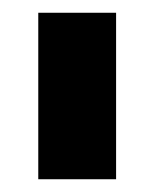

<svg xmlns="http://www.w3.org/2000/svg" viewBox="-20 -701 242 301"><path d="M162 -420H40V-681H162Z"/></svg>

Font: Hind Guntur
Style: Bold
Weight: 700
Designer: Manushi Parikh, Hitesh Malaviya
Foundry: Indian Type Foundry
Version: Version 1.002;PS 1.0;hotconv 1.0.86;makeotf.lib2.5.63406; tt